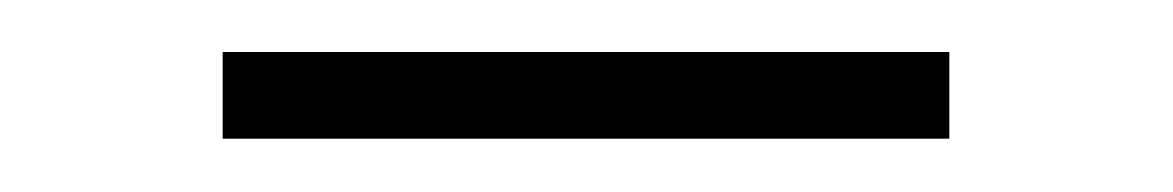

<svg xmlns="http://www.w3.org/2000/svg" viewBox="-20 -678 440 72"><path d="M63.5 -658.5H336V-626H63.5Z"/></svg>

Font: LatoLatin Light
Style: Regular
Weight: 300
Designer: Lukasz Dziedzic with Adam Twardoch and Botio Nikoltchev
Foundry: tyPoland Lukasz Dziedzic
Version: Version 2.015; 2015-08-06; http://www.latofonts.com/